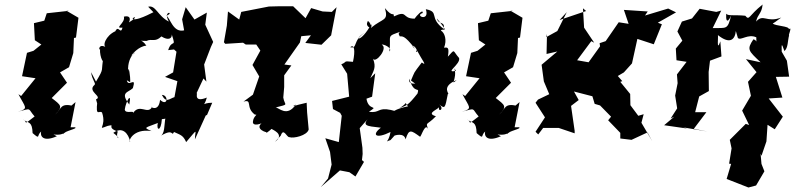

<svg xmlns="http://www.w3.org/2000/svg" viewBox="-20 -593 3536 854"><path d="M218 5C272 13 283 -22 261 4C263 -10 331 -21 313 -27H294L316 -139L266 -96L306 -122C246 -136 255 -109 225 -83C262 -120 251 -125 210 -157L278 -225C268 -240 257 -256 247 -271L287 -294L306 -357L309 -424L318 -426L329 -514L276 -545H288L188 -534L177 -501L131 -490L135 -414L164 -395L129 -367L100 -358L78 -254L138 -245L74 -166L62 -174C92 -115 110 -110 59 -96C125 -113 101 -112 134 -75C76 -30 106 -53 83 -61C109 -44 123 -53 125 -1C161 30 142 9 163 -8C158 10 169 41 233 13Z M663 -538C682 -551 597 -500 572 -508C560 -514 611 -529 550 -491C543 -472 581 -530 531 -519C539 -491 485 -466 525 -470C516 -436 507 -484 493 -454C452 -436 430 -386 456 -380C416 -406 419 -363 425 -375C422 -340 446 -289 442 -349C426 -267 447 -297 407 -230L385 -272C390 -236 407 -224 401 -216C365 -186 439 -164 407 -151C421 -93 442 -95 413 -142C404 -67 423 -106 434 -92C456 -27 405 -13 459 -33C499 -42 448 -27 504 -8C490 29 529 31 484 -2C524 -32 551 0 559 37C549 40 568 -23 654 -10C614 -27 627 -24 682 -46C674 -13 696 -5 700 -63C737 -65 743 -86 721 -87C707 -49 717 -7 697 10C756 -25 741 18 754 -6C781 7 794 7 808 39C865 -28 847 -12 847 27L895 -79L901 -82L924 -136C874 -136 887 -112 900 -159C831 -131 866 -194 853 -176L885 -244L898 -230L888 -306L918 -384L928 -406V-407L893 -483L900 -537L845 -506L806 -561L790 -507L799 -458C749 -446 737 -514 720 -523C760 -539 702 -549 731 -497C681 -522 673 -572 639 -563ZM754 -373 765 -363 750 -271 714 -251 769 -232 756 -161C733 -154 719 -133 700 -171C731 -170 726 -117 692 -149C685 -84 636 -128 656 -116C635 -82 601 -135 571 -89C580 -105 537 -84 535 -106C540 -143 567 -188 555 -128C512 -184 551 -181 571 -201C588 -258 551 -201 544 -236L559 -227C561 -253 551 -310 550 -274C544 -356 609 -376 563 -345C570 -354 597 -387 631 -390C609 -424 585 -410 632 -411C656 -423 669 -403 698 -431C729 -411 746 -422 744 -440C765 -375 745 -423 728 -370Z M1229 10C1241 -27 1256 19 1267 17C1285 24 1346 10 1353 -17L1346 -93L1344 -136C1288 -124 1269 -113 1296 -128C1256 -70 1220 -115 1206 -115C1269 -131 1246 -122 1240 -159L1244 -206V-258L1276 -302L1245 -306L1314 -404L1320 -432L1363 -436L1338 -402L1410 -394L1453 -436L1454 -442L1477 -561L1456 -540L1415 -542L1364 -557L1339 -512L1284 -565H1215L1176 -564L1053 -540L1044 -506L994 -542L989 -479L976 -405L982 -398L1061 -403L1073 -395H1182L1113 -405L1138 -368L1103 -304L1133 -253L1105 -172L1063 -141C1105 -153 1070 -115 1114 -83C1131 -85 1107 -78 1105 -52C1102 -29 1145 -40 1163 -57C1103 -28 1153 -6 1166 -5C1151 12 1211 -36 1184 -22C1188 -17 1251 3 1203 38Z M1735 10C1735 10 1778 -5 1784 27C1799 -22 1809 -13 1848 15C1853 18 1873 -57 1886 -13C1872 -55 1876 -31 1919 -76C1869 -90 1937 -108 1934 -120C1924 -90 1961 -106 1933 -129C1960 -108 1959 -110 1972 -175C1985 -171 1936 -206 2011 -237C1979 -208 2015 -244 2001 -289L2008 -278C1954 -266 2030 -307 2022 -335C1991 -370 2006 -377 1972 -341C1980 -386 1969 -382 1955 -381C1969 -414 1958 -448 1941 -457C1949 -471 1983 -438 1923 -511C1931 -481 1960 -501 1954 -464C1885 -515 1937 -540 1874 -552C1893 -494 1821 -523 1860 -535C1863 -556 1832 -522 1824 -510C1766 -510 1795 -550 1732 -520C1730 -544 1730 -510 1692 -557C1709 -498 1684 -514 1630 -469C1634 -482 1615 -510 1614 -494C1604 -473 1640 -458 1631 -485C1584 -399 1548 -416 1603 -448C1547 -413 1572 -375 1538 -383C1556 -399 1561 -368 1550 -318C1502 -323 1527 -318 1498 -307L1524 -265L1533 -163L1457 -144L1461 -108L1493 -91L1500 -78L1487 39L1427 22L1448 83L1455 139L1439 201L1407 239L1492 165L1534 173L1561 192L1599 127L1590 119L1593 92L1592 64L1580 -23L1630 -80C1584 -32 1607 -33 1674 -25C1631 8 1653 26 1717 -6C1709 43 1686 40 1717 30ZM1718 -104C1659 -117 1670 -88 1621 -96C1669 -128 1619 -96 1610 -154L1635 -163L1649 -267L1627 -245C1641 -278 1655 -292 1639 -332C1651 -309 1708 -380 1678 -394C1684 -399 1728 -379 1712 -364C1722 -440 1692 -429 1771 -455C1731 -446 1775 -420 1757 -432C1770 -429 1776 -441 1826 -376C1801 -395 1827 -395 1836 -365C1821 -353 1840 -376 1833 -372C1858 -324 1882 -297 1856 -315C1815 -261 1827 -278 1808 -235L1828 -220C1827 -224 1796 -213 1800 -243C1823 -168 1848 -212 1837 -177C1795 -124 1789 -124 1757 -112C1801 -139 1774 -142 1795 -120C1710 -104 1702 -69 1745 -97Z M2193 5C2247 13 2258 -22 2236 4C2238 -10 2306 -21 2288 -27H2269L2291 -139L2241 -96L2281 -122C2221 -136 2230 -109 2200 -83C2237 -120 2226 -125 2185 -157L2253 -225C2243 -240 2232 -256 2222 -271L2262 -294L2281 -357L2284 -424L2293 -426L2304 -514L2251 -545H2263L2163 -534L2152 -501L2106 -490L2110 -414L2139 -395L2104 -367L2075 -358L2053 -254L2113 -245L2049 -166L2037 -174C2067 -115 2085 -110 2034 -96C2100 -113 2076 -112 2109 -75C2051 -30 2081 -53 2058 -61C2084 -44 2098 -53 2100 -1C2136 30 2117 9 2138 -8C2133 10 2144 41 2208 13Z M2606 -195 2625 -131 2649 -124 2698 -74 2685 -58 2739 -2V23L2789 29L2860 -4L2881 35L2833 -47L2843 -85L2819 -78L2784 -125L2783 -175L2739 -229L2748 -232L2728 -255L2755 -271L2791 -311L2815 -420L2888 -396L2924 -485L2906 -492L2987 -538L2952 -555L2849 -524L2861 -542L2755 -549L2776 -487L2732 -494L2674 -410L2647 -401L2649 -387L2598 -316L2547 -325L2610 -410L2623 -403L2578 -470L2573 -556L2587 -544L2469 -504L2501 -539L2459 -455L2410 -428L2413 -442L2411 -353L2459 -364L2389 -305L2399 -231L2423 -174L2373 -150L2362 -136L2404 -71L2362 -7L2374 5L2396 -24H2465L2536 0V-11L2520 -122L2554 -148L2533 -186L2618 -164Z M3262 -424C3275 -411 3307 -444 3344 -427C3343 -384 3355 -412 3331 -418C3301 -373 3308 -368 3363 -316L3298 -330L3345 -272L3307 -229L3320 -167L3281 -101C3291 -80 3302 -58 3312 -37L3297 -42L3226 29L3234 67L3223 135L3232 136L3212 203L3309 241L3343 232L3380 169L3367 136L3363 91L3367 100L3389 36L3394 -38L3426 -18L3462 -74L3399 -155L3460 -159L3431 -251L3490 -252L3480 -323L3457 -363C3457 -389 3454 -411 3469 -366C3486 -380 3483 -412 3490 -436C3484 -432 3506 -478 3489 -463C3490 -478 3431 -476 3416 -489C3416 -489 3406 -478 3455 -515C3389 -490 3376 -534 3343 -497C3350 -531 3368 -531 3372 -573C3308 -522 3314 -500 3295 -523C3244 -528 3219 -521 3210 -532C3207 -473 3230 -515 3233 -528C3216 -458 3213 -470 3150 -468L3188 -546L3166 -540L3092 -554L3058 -511L3013 -497L2993 -453L3015 -412L2986 -377L2989 -325L3034 -318L2991 -262L2994 -223L2983 -168L2992 -111L2963 -66L2979 -74L2934 -36L3038 -21L3016 -27L3127 -8L3066 -20L3122 -94H3072L3090 -164L3133 -188L3132 -273L3138 -323L3189 -342L3184 -409C3166 -357 3176 -434 3173 -437C3227 -394 3249 -417 3253 -455Z"/></svg>

Font: Asimov Aggro
Style: It
Weight: 500
Designer: Google
Version: Version 2.000980; 2014